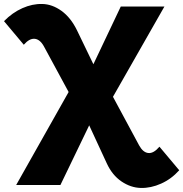

<svg xmlns="http://www.w3.org/2000/svg" viewBox="-129 -733 918 962"><path d="M769 120.1Q729.5 164.1 678.2 187Q627 210 576.4 208.7Q525.9 207.5 479.5 176Q433.1 144.5 405.8 85L317.9 -105L173.8 193.8H-47.9L214.8 -272L90.8 -501Q71.3 -536.1 44.7 -538.6Q18.1 -541 -9.8 -508.8L-108.9 -627Q-66.9 -669.9 -16.8 -692.1Q33.2 -714.4 83 -713.1Q132.8 -711.9 179.2 -678.5Q225.6 -645 256.8 -581.1L338.9 -411.1L476.1 -700.2H694.8L437 -248L567.9 -4.9Q587.4 30.8 614 33.7Q640.6 36.6 669.9 2Z"/></svg>

Font: Montserrat ExtraBold
Style: Regular
Weight: 800
Designer: Julieta Ulanovsky
Foundry: Julieta Ulanovsky
Version: Version 9.000